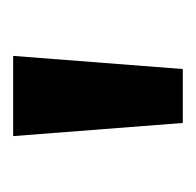

<svg xmlns="http://www.w3.org/2000/svg" viewBox="-23 -731 298 292"><g transform="rotate(-90 126.0 -585.0)"><path d="M187 -714 167 -456H85L65 -714Z"/></g></svg>

Font: Noto Sans Javanese SemiBold
Style: Regular
Weight: 600
Version: Version 2.004